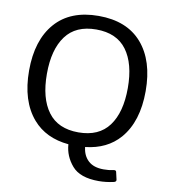

<svg xmlns="http://www.w3.org/2000/svg" viewBox="-96 -796 935 1061"><g transform="rotate(10 372.0 -265.5)"><path d="M44.9 -351.1Q44.9 -522 129.2 -618.4Q213.4 -714.8 372.1 -714.8Q530.8 -714.8 615 -617.9Q699.2 -521 699.2 -350.1Q699.2 -179.2 615.2 -82Q544.9 -1.5 423.3 11.7Q428.2 59.1 458.5 87.4Q488.8 115.7 544.9 115.7Q575.2 115.7 594.2 110.8Q613.3 106 615.7 116.2L625.5 159.2Q627.9 170.9 613.3 174.3Q569.8 184.1 529.3 184.1Q424.3 184.1 379.2 131.6Q334 79.1 329.6 12.7Q201.7 1 128.9 -83Q44.9 -180.2 44.9 -351.1ZM145 -350.1Q145 -213.4 201.2 -137.5Q257.3 -61.5 372.1 -61.5Q486.8 -61.5 543 -137.5Q599.1 -213.4 599.1 -350.1Q599.1 -486.8 543 -562.7Q486.8 -638.7 372.1 -638.7Q257.3 -638.7 201.2 -562.7Q145 -486.8 145 -350.1Z"/></g></svg>

Font: Istok
Style: Regular
Weight: 500
Designer: Andrey V. Panov
Foundry: Andrey V. Panov
Version: Version 1.0.3